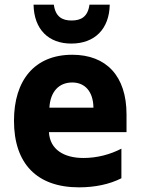

<svg xmlns="http://www.w3.org/2000/svg" viewBox="-20 -794 603 824"><path d="M286 -607C386 -607 449 -669 451 -774H364C357 -722 328 -706 287 -706C247 -706 218 -722 211 -774H124C126 -667 189 -607 286 -607ZM319 10C387 10 450 -3 501 -29V-156C453 -131 397 -116 338 -116C255 -116 194 -152 190 -227H523V-303C523 -468 436 -559 290 -559C128 -559 40 -449 40 -276C40 -92 138 10 319 10ZM381 -332H192C196 -401 233 -440 290 -440C344 -440 380 -402 381 -332Z"/></svg>

Font: Noto Sans Mono SemiCondensed ExtraBold
Style: Regular
Weight: 800
Width: 4
Designer: Monotype Design Team
Foundry: Monotype Imaging Inc.
Version: Version 2.014